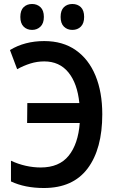

<svg xmlns="http://www.w3.org/2000/svg" viewBox="-20 -933 570 963"><path d="M200 10Q105 10 35 -23V-127Q71 -110 109 -101.5Q147 -93 184 -93Q277 -93 324.5 -152Q372 -211 380 -316H116L117 -416H378Q368 -515 323 -570Q278 -625 202 -625Q166 -625 132.5 -614.5Q99 -604 66 -586L30 -682Q104 -727 202 -727Q295 -727 360 -681.5Q425 -636 459 -553.5Q493 -471 493 -360Q493 -186 419.5 -88Q346 10 200 10ZM343 -783Q317 -783 300.5 -799.5Q284 -816 284 -848Q284 -881 300.5 -897Q317 -913 343 -913Q369 -913 385.5 -897Q402 -881 402 -848Q402 -816 385.5 -799.5Q369 -783 343 -783ZM141 -783Q115 -783 98.5 -799.5Q82 -816 82 -848Q82 -881 98.5 -897Q115 -913 141 -913Q166 -913 183 -897Q200 -881 200 -848Q200 -816 183 -799.5Q166 -783 141 -783Z"/></svg>

Font: Noto Sans Mono Condensed SemiBold
Style: Regular
Weight: 600
Width: 3
Designer: Monotype Design Team
Foundry: Monotype Imaging Inc.
Version: Version 2.014